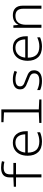

<svg xmlns="http://www.w3.org/2000/svg" viewBox="1392 -2198 815 3640"><g transform="rotate(-90 1800.0 -377.5)"><path d="M257 -482H80V-524L257 -532V-600Q257 -685 303.5 -725Q350 -765 441 -765Q473 -765 507.5 -760.5Q542 -756 565 -749L553 -702Q532 -708 502 -712Q472 -716 443 -716Q377 -716 346 -687.5Q315 -659 315 -589V-532H531V-482H315V0H257Z M668 -260Q668 -343 697 -407Q726 -471 782 -506.5Q838 -542 916 -542Q1021 -542 1077 -474Q1133 -406 1133 -292V-259H727Q728 -148 781 -94Q834 -40 940 -40Q985 -40 1026.5 -50Q1068 -60 1113 -80V-26Q1031 10 937 10Q804 10 736 -62Q668 -134 668 -260ZM1074 -307Q1072 -395 1032 -444Q992 -493 916 -493Q838 -493 788 -444.5Q738 -396 728 -307Z M1290 -41 1489 -50V-710L1304 -719V-760H1547V-50L1735 -41V0H1290Z M1913 -25V-81Q1997 -40 2087 -40Q2162 -40 2195.5 -64.5Q2229 -89 2229 -137Q2229 -168 2214.5 -186.5Q2200 -205 2174 -218Q2148 -231 2090 -252Q2029 -275 1998 -291Q1967 -307 1946.5 -334Q1926 -361 1926 -404Q1926 -472 1976 -507Q2026 -542 2118 -542Q2201 -542 2277 -510L2258 -463Q2193 -492 2118 -492Q2050 -492 2016.5 -470.5Q1983 -449 1983 -405Q1983 -376 1997.5 -358Q2012 -340 2036.5 -328.5Q2061 -317 2119 -296Q2183 -272 2216 -255.5Q2249 -239 2268.5 -211.5Q2288 -184 2288 -140Q2288 -68 2237 -29Q2186 10 2085 10Q2036 10 1990.5 0.5Q1945 -9 1913 -25Z M2468 -260Q2468 -343 2497 -407Q2526 -471 2582 -506.5Q2638 -542 2716 -542Q2821 -542 2877 -474Q2933 -406 2933 -292V-259H2527Q2528 -148 2581 -94Q2634 -40 2740 -40Q2785 -40 2826.5 -50Q2868 -60 2913 -80V-26Q2831 10 2737 10Q2604 10 2536 -62Q2468 -134 2468 -260ZM2874 -307Q2872 -395 2832 -444Q2792 -493 2716 -493Q2638 -493 2588 -444.5Q2538 -396 2528 -307Z M3093 -532H3140L3148 -437H3151Q3172 -485 3218 -513.5Q3264 -542 3333 -542Q3418 -542 3465.5 -495Q3513 -448 3513 -356V0H3455V-344Q3455 -420 3421 -456.5Q3387 -493 3319 -493Q3236 -493 3193.5 -441Q3151 -389 3151 -289V0H3093Z"/></g></svg>

Font: Noto Sans Mono UI Light
Style: Regular
Weight: 300
Monospace: yes
Designer: Monotype Design team
Foundry: Monotype Imaging Inc.
Version: Version 1.000